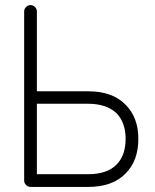

<svg xmlns="http://www.w3.org/2000/svg" viewBox="-20 -735 611 755"><path d="M100 0Q90 0 82.5 -7.5Q75 -15 75 -25V-690Q75 -700 82.5 -707.5Q90 -715 100 -715Q110 -715 117.5 -707.5Q125 -700 125 -690V-376H327Q423 -376 474 -323Q524 -273 524 -189Q524 -103 474 -53Q423 0 327 0ZM125 -50H327Q399 -50 436.5 -86Q474 -122 474 -189Q474 -252 439 -289Q399 -327 327 -327H125Z"/></svg>

Font: Zen Kurenaido
Style: Regular
Weight: 400
Designer: Yoshimichi Ohira
Foundry: Positype
Version: Version 1.001